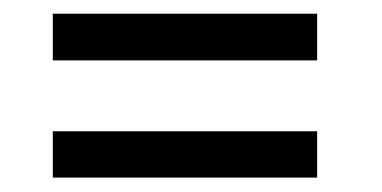

<svg xmlns="http://www.w3.org/2000/svg" viewBox="-20 -470 549 276"><path d="M55.9 -383.2V-450.3H435.9V-383.2ZM55.9 -214.7V-281.3H435.9V-214.7Z"/></svg>

Font: League Spartan Extralight
Style: Regular
Weight: 200
Foundry: The League of Moveable Type
Version: Version 2.300; ttfautohint (v1.8.3)